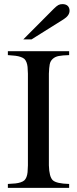

<svg xmlns="http://www.w3.org/2000/svg" viewBox="-20 -910 373 930"><path d="M18.1 0V-19Q40.5 -20 54.4 -21.5Q68.4 -22.9 80.1 -26.9Q91.8 -30.8 97.9 -36.4Q104 -42 108.2 -52.5Q112.3 -63 113.5 -75.7Q114.7 -88.4 115.2 -108.9V-553.2Q114.7 -573.2 113.5 -585.7Q112.3 -598.1 108.2 -608.6Q104 -619.1 98.1 -624.5Q92.3 -629.9 80.6 -634Q68.8 -638.2 54.9 -639.9Q41 -641.6 18.1 -643.1V-662.1H314.9V-643.1Q281.7 -642.1 264.4 -638.7Q247.1 -635.3 235.6 -625Q224.1 -614.7 220.9 -598.9Q217.8 -583 216.8 -553.2V-108.9Q218.3 -53.2 235.8 -36.9Q253.4 -20.5 314.9 -19V0ZM132.8 -719.2H92.8L240.2 -867.2Q253.9 -880.9 262.5 -885.5Q271 -890.1 282.2 -890.1Q298.8 -890.1 307.9 -881.6Q316.9 -873 316.9 -857.9Q316.9 -834.5 287.1 -815.9Z"/></svg>

Font: Accordance
Style: Regular
Weight: 400
Version: Version 1.1 (build May 11, 2018) Miklal Software Solutions, 